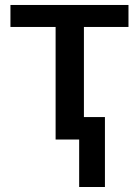

<svg xmlns="http://www.w3.org/2000/svg" viewBox="-20 -561 555 772"><path d="M298.3 0H203.6V-452.6H22V-541H496.6V-452.6H317.4V-90.3H401.9V190.9H298.3Z"/></svg>

Font: Viking Open Sans Light
Style: Bold
Weight: 600
Foundry: Ascender Corporation
Version: Version 2.001